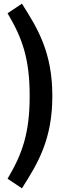

<svg xmlns="http://www.w3.org/2000/svg" viewBox="-20 -871 326 1042"><path d="M99 -851 21 -799C100 -666 141 -555 141 -350C141 -146 100 -34 21 99L99 151C185 16 264 -113 264 -350C264 -587 185 -716 99 -851Z"/></svg>

Font: Fira Sans Condensed Medium
Style: Regular
Weight: 500
Width: 3
Designer: Carrois Corporate & Edenspiekermann AG
Foundry: Carrois Corporate GbR & Edenspiekermann AG
Version: Version 4.202;PS 004.202;hotconv 1.0.88;makeotf.lib2.5.64775